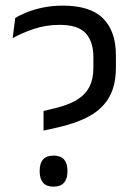

<svg xmlns="http://www.w3.org/2000/svg" viewBox="-20 -670 486 699"><path d="M138.5 -194.5V-266L178.5 -275.5Q228.5 -287.5 259.5 -306.2Q290.5 -325 305.2 -353.5Q320 -382 320 -423V-461.5Q320 -518.5 292 -549Q264 -579.5 197 -579.5Q148 -579.5 104.2 -565Q60.5 -550.5 26 -531L35.5 -604.5Q53 -615.5 78.8 -625.8Q104.5 -636 137.8 -642.8Q171 -649.5 209 -649.5Q309 -649.5 355.5 -602.8Q402 -556 402 -468.5V-424Q402 -360.5 378.5 -318Q355 -275.5 308.5 -249Q262 -222.5 192 -206.5ZM175 9.5Q149 9.5 136.8 -4.8Q124.5 -19 124.5 -45V-50Q124.5 -75.5 136.8 -89.5Q149 -103.5 175 -103.5Q200.5 -103.5 213 -89.5Q225.5 -75.5 225.5 -50V-45Q225.5 -19 213 -4.8Q200.5 9.5 175 9.5Z"/></svg>

Font: Anek Tamil Medium
Style: Regular
Weight: 400
Version: Version 1.003